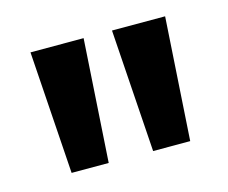

<svg xmlns="http://www.w3.org/2000/svg" viewBox="-53 -905 481 405"><g transform="rotate(-15 187.5 -703.0)"><path d="M140 -569H59L41 -837H157ZM318 -569H237L219 -837H335Z"/></g></svg>

Font: Yaldevi ExtraLight SemiBold
Style: Regular
Weight: 600
Version: Version 1.100